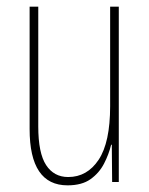

<svg xmlns="http://www.w3.org/2000/svg" viewBox="-20 -547 448 577"><path d="M337 -527V0H317L316 -112H314Q307 -83 292.5 -55Q278 -27 252 -8.5Q226 10 183 10Q69 10 69 -159V-527H95V-167Q95 -87 118.5 -51Q142 -15 185 -15Q242 -15 276.5 -67Q311 -119 311 -228V-527Z"/></svg>

Font: Noto Sans Gujarati UI ExtraCondensed Thin
Style: Regular
Weight: 100
Width: 2
Designer: Jelle Bosma - Monotype Design Team, Universal Thirst
Foundry: Monotype Imaging Inc.
Version: Version 2.106; ttfautohint (v1.8.4.7-5d5b)